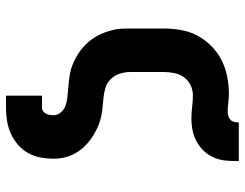

<svg xmlns="http://www.w3.org/2000/svg" viewBox="-108 -503 816 640"><g transform="rotate(90 300.0 -183.0)"><path d="M299 205V85H339Q346 85 351 81Q356 77 359 71.5Q362 66 363 59.5Q364 53 364 46Q364 33 354.5 22Q345 11 332 6.5Q319 2 305.5 0.5Q292 -1 278.5 -2Q265 -3 251.5 -4.5Q238 -6 224.5 -8.5Q211 -11 198 -16Q185 -21 173 -27.5Q161 -34 150 -42Q139 -50 129 -60Q119 -70 111 -81Q103 -92 97 -104Q91 -116 86.5 -129Q82 -142 79 -155.5Q76 -169 75.5 -182.5Q75 -196 75 -210V-320Q75 -349 80 -378Q85 -407 98.5 -432.5Q112 -458 133 -479Q154 -500 179.5 -513Q205 -526 234 -532Q263 -538 292 -538Q307 -538 322.5 -536Q338 -534 354 -534Q361 -534 368 -536.5Q375 -539 380 -544Q385 -549 386.5 -556.5Q388 -564 388 -571H517Q517 -551 515.5 -530.5Q514 -510 506.5 -491Q499 -472 485 -456.5Q471 -441 453 -431Q435 -421 415 -417Q395 -413 374 -413Q355 -413 336 -415.5Q317 -418 297 -418Q280 -418 263.5 -410Q247 -402 237 -387.5Q227 -373 223.5 -355.5Q220 -338 220 -320V-210Q220 -192 225.5 -174.5Q231 -157 244 -144Q257 -131 274.5 -126Q292 -121 310 -119.5Q328 -118 346 -116Q364 -114 381 -109Q398 -104 414.5 -95.5Q431 -87 445.5 -76.5Q460 -66 472 -52.5Q484 -39 492.5 -23Q501 -7 505 10.5Q509 28 509 46Q509 68 505 90Q501 112 490 131.5Q479 151 462 165.5Q445 180 425 189Q405 198 383 201.5Q361 205 339 205Z"/></g></svg>

Font: Iosevka Curly Slab HvEx
Style: Regular
Weight: 900
Width: 7
Monospace: yes
Designer: Belleve Invis
Foundry: Belleve Invis
Version: Version 11.1.0; ttfautohint (v1.8.3)